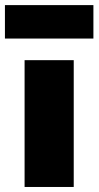

<svg xmlns="http://www.w3.org/2000/svg" viewBox="-45 -743 392 763"><path d="M52.7 -503.9H248V0H52.7ZM326.2 -589.8H-25.4V-722.7H326.2Z"/></svg>

Font: Wanted Sans ExtraBlack
Style: Regular
Weight: 900
Designer: Original Design by Kil Hyung-jin and Kang Hanbin, Wanted Lab, Inc; Hangeul from Source Han Sans by Jang Soo-young and Ka
Foundry: Wanted Lab, Inc.
Version: Version 1.001